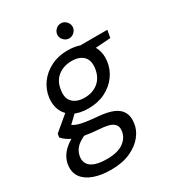

<svg xmlns="http://www.w3.org/2000/svg" viewBox="-231 -779 1005 1111"><g transform="rotate(-30 271.5 -223.0)"><path d="M181 217Q116 217 67.5 199.5Q19 182 -4.5 149Q-28 116 -22 69Q-19 44 -5.5 19Q8 -6 36 -29.5Q64 -53 109 -73L159 -39Q106 -17 85 8.5Q64 34 61 65Q58 91 71.5 111Q85 131 115.5 141Q146 151 193 151Q264 151 302.5 123Q341 95 346 52Q351 21 328.5 2Q306 -17 237 -21Q183 -25 145 -32Q107 -39 82.5 -48.5Q58 -58 41.5 -70Q25 -82 13 -96L17 -119L129 -213L178 -189L82 -97L96 -133Q106 -126 116.5 -119.5Q127 -113 144 -107.5Q161 -102 190 -97.5Q219 -93 264 -89Q331 -84 369 -67Q407 -50 421.5 -20.5Q436 9 430 48Q426 90 395.5 129Q365 168 311 192.5Q257 217 181 217ZM245 -156Q184 -156 144.5 -178.5Q105 -201 88.5 -239Q72 -277 78 -324Q85 -375 115 -416.5Q145 -458 194.5 -483Q244 -508 307 -508Q368 -508 407.5 -485.5Q447 -463 463.5 -425Q480 -387 474 -340Q468 -289 437.5 -247Q407 -205 358 -180.5Q309 -156 245 -156ZM257 -221Q312 -221 348.5 -251.5Q385 -282 393 -338Q400 -390 373.5 -416.5Q347 -443 296 -443Q241 -443 203.5 -413Q166 -383 159 -326Q151 -275 178.5 -248Q206 -221 257 -221ZM375 -433 360 -496H566L557 -446ZM351 -563Q331 -563 316 -578Q301 -593 301 -613Q301 -633 316 -648Q331 -663 351 -663Q371 -663 386 -648Q401 -633 401 -613Q401 -593 386 -578Q371 -563 351 -563Z"/></g></svg>

Font: DM Sans 36pt
Style: Italic
Weight: 400
Italic angle: -10°
Designer: Colophon Foundry, Jonny Pinhorn
Foundry: Colophon Foundry
Version: Version 4.004;gftools[0.9.30]